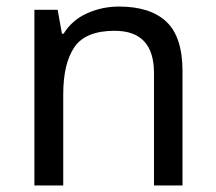

<svg xmlns="http://www.w3.org/2000/svg" viewBox="-20 -566 658 586"><path d="M343 -546Q439 -546 488 -499.5Q537 -453 537 -349V0H450V-343Q450 -472 330 -472Q241 -472 207 -422Q173 -372 173 -278V0H85V-536H156L169 -463H174Q200 -505 246 -525.5Q292 -546 343 -546Z"/></svg>

Font: Noto Sans Old South Arabian
Style: Regular
Weight: 400
Designer: Monotype Design Team
Foundry: Monotype Imaging Inc.
Version: Version 2.001; ttfautohint (v1.8.4.7-5d5b)